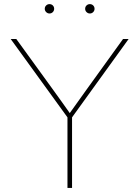

<svg xmlns="http://www.w3.org/2000/svg" viewBox="-20 -918 681 938"><path d="M309.6 0V-344.7L32.2 -727.5H59.6L235.8 -484.4Q258.8 -453.1 280.8 -421.9Q302.7 -390.6 325.2 -359.4H316.4Q338.9 -390.6 361.1 -421.9Q383.3 -453.1 405.8 -484.4L581.1 -727.5H608.4L332 -344.7V0ZM418.9 -852.1Q409.7 -852.1 402.8 -858.9Q396 -865.7 396 -875Q396 -884.8 402.8 -891.4Q409.7 -897.9 418.9 -897.9Q428.7 -897.9 435.3 -891.4Q441.9 -884.8 441.9 -875Q441.9 -865.7 435.3 -858.9Q428.7 -852.1 418.9 -852.1ZM221.7 -852.1Q212.4 -852.1 205.6 -858.9Q198.7 -865.7 198.7 -875Q198.7 -884.8 205.6 -891.4Q212.4 -897.9 221.7 -897.9Q231.4 -897.9 238 -891.4Q244.6 -884.8 244.6 -875Q244.6 -865.7 238 -858.9Q231.4 -852.1 221.7 -852.1Z"/></svg>

Font: Inter Thin
Style: Regular
Weight: 250
Designer: Rasmus Andersson
Foundry: rsms
Version: Version 4.001;git-66647c0bb